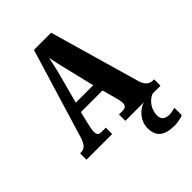

<svg xmlns="http://www.w3.org/2000/svg" viewBox="-269 -835 1194 1194"><g transform="rotate(-45 328.5 -238.0)"><path d="M6 0H232V-56H192C168 -56 161 -69 161 -91C161 -110 169 -140 172 -156L191 -234H381L407 -140C410 -129 416 -106 416 -89C416 -64 399 -56 382 -56H348V0H511C461 14 413 67 413 130C413 205 456 238 545 238C562 238 604 232 621 223V158C601 164 583 167 568 167C535 167 511 152 511 117C511 54 553 13 588 0H657V-56H648C617 -56 593 -73 580 -118L409 -714H258L80 -127C63 -68 40 -56 11 -56H6ZM210 -298 262 -492C272 -530 281 -572 290 -614C297 -571 307 -530 317 -489L363 -298Z"/></g></svg>

Font: Noto Serif Hebrew ExtraCondensed Black
Style: Regular
Weight: 900
Width: 2
Designer: Monotype Design Team
Foundry: Monotype Imaging Inc.
Version: Version 2.004